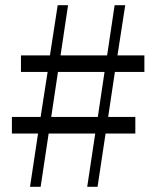

<svg xmlns="http://www.w3.org/2000/svg" viewBox="-20 -722 602 742"><path d="M178 -270 204 -444H384L358 -270ZM96 0H137L168 -206H348L317 0H357L388 -206H503V-270H398L424 -444H538V-508H434L464 -702H423L394 -508H214L243 -702H203L173 -508H61V-444H164L137 -270H26V-206H127Z"/></svg>

Font: Kiri Minchoo Light
Style: Regular
Weight: 300
Designer: Ryoko NISHIZUKA 西塚涼子 (kana & ideographs); Frank Grießhammer (Latin, Greek & Cyrillic);
akenotsuki.com/eyeben/fonts/ (U+
Foundry: Adobe
akenotsuki.com/eyeben/fonts/
Version: Version 4.002;hotconv 1.0.119;makeotfexe 2.5.65604